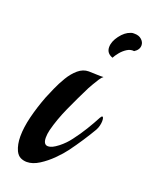

<svg xmlns="http://www.w3.org/2000/svg" viewBox="-118 -661 577 733"><g transform="rotate(20 170.5 -294.5)"><path d="M253 -480Q227 -489 227 -514Q227 -537 245.5 -561.5Q264 -586 286 -593Q291 -595 294.5 -595Q298 -595 302 -595Q319 -595 330 -585Q341 -575 341 -562Q341 -544 322 -532Q307 -534 293 -525Q279 -516 268.5 -503Q258 -490 253 -480ZM81 6Q68 6 56 0.5Q44 -5 36 -21Q25 -45 25 -78Q25 -114 36 -158.5Q47 -203 65 -250Q72 -267 83 -292Q94 -317 109 -342Q124 -367 143.5 -383.5Q163 -400 186 -400Q197 -400 217 -399Q237 -398 246 -399Q240 -395 232 -383Q224 -371 217 -358.5Q210 -346 206 -339Q180 -287 157 -236Q134 -185 122 -138Q120 -130 119 -122Q118 -114 118 -107Q118 -78 137 -78Q145 -78 154.5 -82.5Q164 -87 177 -97Q200 -115 217 -138Q237 -164 255 -193.5Q273 -223 286 -248Q291 -256 293 -256Q299 -256 299 -239Q299 -231 296.5 -220.5Q294 -210 289 -201Q275 -177 256 -148Q237 -119 217 -92Q203 -73 180 -50Q157 -27 131 -10.5Q105 6 81 6Z"/></g></svg>

Font: Playball
Style: Regular
Weight: 400
Designer: Robert E. Leuschke
Foundry: Robert E. Leuschke
Version: Version 1.010